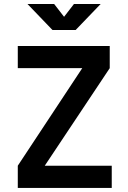

<svg xmlns="http://www.w3.org/2000/svg" viewBox="-20 -918 626 938"><path d="M66.9 0H525.9V-108.4H198.7L516.1 -585V-693.4H66.9V-585H381.8L66.9 -108.4ZM236.3 -771.5H349.6L471.7 -898.4H341.3L293 -835.9L244.6 -898.4H114.3Z"/></svg>

Font: Cascadia Mono SemiBold
Style: Regular
Weight: 600
Monospace: yes
Designer: Aaron Bell
Foundry: Saja Typeworks
Version: Version 2404.023